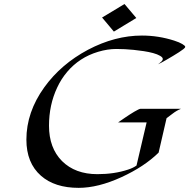

<svg xmlns="http://www.w3.org/2000/svg" viewBox="-20 -906 932 945"><path d="M837.4 -706.1Q863.3 -697.8 877.4 -689.2Q891.6 -680.7 891.6 -675.8Q891.6 -670.9 882.8 -664.3Q874 -657.7 860.8 -648.9Q847.7 -640.1 831.3 -630.6Q814.9 -621.1 800.3 -612.3Q769 -594.2 757.8 -589.4Q759.8 -591.3 763.9 -594.2Q768.1 -597.2 771.5 -600.6Q781.2 -608.4 781.2 -616Q781.2 -623.5 767.8 -631.3Q754.4 -639.2 733.6 -644.8Q712.9 -650.4 687.5 -654.3Q662.1 -658.2 637.7 -660.6Q594.2 -665 552 -665Q509.8 -665 463.1 -651.1Q416.5 -637.2 378.4 -612.3Q340.3 -587.4 310.8 -552.5Q281.2 -517.6 261.7 -475.6Q221.2 -390.1 221.2 -287.1Q221.2 -177.7 285.2 -113.3Q350.1 -48.8 459.5 -48.8Q543 -48.8 610.4 -71.3Q634.8 -79.1 651.9 -91.3L701.7 -303.7H561.5Q565.9 -306.6 574.7 -312.7Q583.5 -318.8 594.5 -326.4Q605.5 -334 617.7 -341.8Q629.9 -349.6 640.6 -356Q665.5 -370.6 671.9 -370.6H871.1Q849.6 -362.3 828.6 -345.9Q807.6 -329.6 799.8 -324.2L760.7 -154.8Q690.4 -85.9 578.1 -34.2Q462.9 18.6 367.2 18.6Q249.5 18.6 181.6 -41Q109.9 -104 109.9 -218.8Q109.9 -354 198.2 -476.6Q280.3 -590.3 413.1 -661.1Q545.9 -731 678.7 -731Q759.8 -731 837.4 -706.1ZM650.9 -817.4 540.5 -750.5 482.4 -819.8 592.8 -886.2Z"/></svg>

Font: Fondamento
Style: Italic
Weight: 400
Italic angle: -12°
Version: Version 1.000